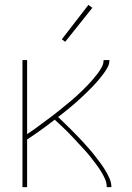

<svg xmlns="http://www.w3.org/2000/svg" viewBox="-20 -766 540 786"><path d="M72 0V-520H91V-217Q105 -226 117.5 -235Q130 -244 143 -253.5Q156 -263 168.5 -272.5Q181 -282 194 -291.5Q207 -301 219 -311Q231 -321 243.5 -331Q256 -341 268 -351Q280 -361 291.5 -371.5Q303 -382 314.5 -393Q326 -404 337 -415.5Q348 -427 358.5 -439Q369 -451 378.5 -463.5Q388 -476 396 -490Q404 -504 404 -520H428Q428 -504 420 -489.5Q412 -475 402.5 -462.5Q393 -450 382.5 -437.5Q372 -425 361 -413.5Q350 -402 338.5 -391Q327 -380 315.5 -369Q304 -358 292 -347.5Q280 -337 268 -327Q256 -317 243.5 -307Q231 -297 218 -287Q231 -274 244.5 -261.5Q258 -249 270.5 -236Q283 -223 296 -210Q309 -197 321 -183.5Q333 -170 345.5 -156Q358 -142 369 -127.5Q380 -113 391 -98.5Q402 -84 411.5 -68Q421 -52 428.5 -35Q436 -18 436 0H417Q417 -18 409.5 -34.5Q402 -51 392.5 -66Q383 -81 372.5 -95Q362 -109 351 -123Q340 -137 328 -150Q316 -163 304 -176Q292 -189 280 -202Q268 -215 255.5 -227.5Q243 -240 230 -252Q217 -264 204 -276Q177 -255 148.5 -234.5Q120 -214 91 -195V0ZM247 -595 233 -605 342 -746 358 -734Z"/></svg>

Font: Zed Mono Thin
Style: Regular
Weight: 100
Monospace: yes
Designer: Belleve Invis
Foundry: Belleve Invis
Version: Version 1.0.0; ttfautohint (v1.8.4)